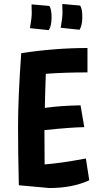

<svg xmlns="http://www.w3.org/2000/svg" viewBox="-20 -930 487 968"><path d="M75 4Q71 -154 71 -295Q71 -436 87 -662Q258 -688 421 -688V-565Q308 -565 211 -558Q207 -446 206 -386Q282 -397 386 -399L405 -289Q338 -288 204 -274Q204 -154 205 -101Q292 -108 413 -131L430 -21Q345 18 229 18ZM229 -900Q240 -884 240 -842Q240 -800 226 -778L131 -788Q140 -838 140 -864Q140 -890 139 -908ZM384 -902Q395 -886 395 -844Q395 -802 381 -780L286 -790Q295 -840 295 -866Q295 -892 294 -910Z"/></svg>

Font: Boogaloo
Style: Regular
Weight: 400
Designer: John Vargas Beltran
Foundry: John Vargas Beltran
Version: Version 1.002